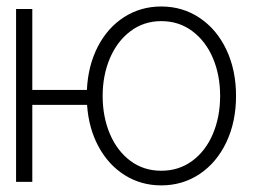

<svg xmlns="http://www.w3.org/2000/svg" viewBox="-20 -558 802 589"><path d="M79.1 -282.2H246.6Q250 -356.4 280 -414.8Q310.1 -473.1 360.8 -505.6Q411.6 -538.1 474.6 -538.1Q540.5 -538.1 592.8 -502.9Q645 -467.8 674.6 -405.3Q704.1 -342.8 704.1 -263.7Q704.1 -184.6 674.6 -122.1Q645 -59.6 592.8 -24.4Q540.5 10.7 474.6 10.7Q413.1 10.7 363 -20.5Q313 -51.8 282.5 -107.9Q252 -164.1 247.1 -236.3H79.1V0H29.3V-530.3H79.1ZM655.3 -263.7Q655.3 -327.6 633.1 -379.9Q610.8 -432.1 569.8 -462.6Q528.8 -493.2 474.6 -493.2Q421.4 -493.2 380.4 -462.4Q339.4 -431.6 317.1 -379.2Q294.9 -326.7 294.9 -263.7Q294.9 -199.7 317.1 -147.2Q339.4 -94.7 380.1 -64.5Q420.9 -34.2 474.6 -34.2Q528.8 -34.2 569.8 -64.5Q610.8 -94.7 633.1 -147.2Q655.3 -199.7 655.3 -263.7Z"/></svg>

Font: Pretendard Std ExtraLight
Style: Regular
Weight: 200
Designer: Base glyphs from Inter by Rasmus Andersson; Hangeul glyphs from Noto Sans CJK(Source Han Sans) by Jang Soo-young and Kan
Foundry: Kil Hyung-jin
Version: Version 1.309